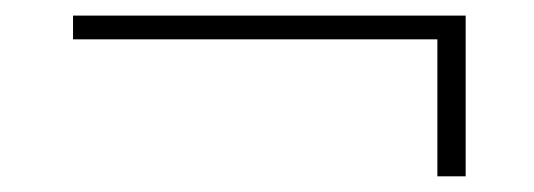

<svg xmlns="http://www.w3.org/2000/svg" viewBox="-20 -390 682 245"><path d="M538.1 -165V-339.8H73.2V-370.1H574.2V-165Z"/></svg>

Font: TypoPRO Playfair Display SC
Style: Bold
Weight: 700
Designer: Claus Eggers Sørensen
Foundry: Claus Eggers Sørensen
Version: Version 1.004;PS 001.004;hotconv 1.0.70;makeotf.lib2.5.58329